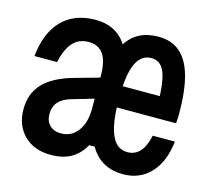

<svg xmlns="http://www.w3.org/2000/svg" viewBox="-94 -727 937 854"><g transform="rotate(15 375.0 -300.0)"><path d="M342 -305Q342 -465 389 -540.5Q436 -616 536 -616Q596 -616 635 -582.5Q674 -549 693 -481Q712 -413 712 -307Q712 -292 710 -264H410V-362H647L610 -305Q610 -420 592 -468Q574 -516 530 -516Q482 -516 459 -464.5Q436 -413 436 -305Q436 -229 446.5 -180.5Q457 -132 478.5 -108Q500 -84 534 -84Q568 -84 590.5 -108.5Q613 -133 624 -184H726Q715 -88 665.5 -36Q616 16 540 16Q441 16 391.5 -62.5Q342 -141 342 -305ZM342 -279 232 -247Q193 -236 174 -214Q155 -192 155 -158Q155 -126 174.5 -107Q194 -88 226 -88Q274 -88 303 -126.5Q332 -165 332 -229V-380Q332 -448 309.5 -480.5Q287 -513 242 -513Q197 -513 169.5 -483Q142 -453 128 -390H24Q35 -499 92 -557.5Q149 -616 246 -616Q333 -616 379.5 -556.5Q426 -497 426 -388V-100L402 -70H362Q337 -26 299.5 -5Q262 16 206 16Q130 16 84 -29.5Q38 -75 38 -150Q38 -222 82.5 -269Q127 -316 221 -342L342 -376Z"/></g></svg>

Font: Martian Mono sWd Rg
Style: Regular
Weight: 400
Width: 6
Monospace: yes
Designer: Roman Shamin
Foundry: Evil Martians
Version: Version 1.000